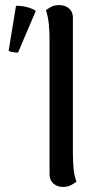

<svg xmlns="http://www.w3.org/2000/svg" viewBox="-20 -724 400 756"><path d="M228 12Q205 12 190 -1.5Q175 -15 175 -38V-572Q175 -602 172 -630.5Q169 -659 161 -684Q167 -689 180.5 -696.5Q194 -704 213 -704Q236 -704 251.5 -691Q267 -678 267 -655V-120Q267 -91 269.5 -62Q272 -33 281 -9Q274 -3 260.5 4.5Q247 12 228 12ZM51 -517Q43 -517 31.5 -518.5Q20 -520 14 -524L43 -701Q63 -702 86 -696Q109 -690 121 -681Z"/></svg>

Font: Arima Medium
Style: Regular
Weight: 500
Designer: Joana Correia and Natanael Gama
Foundry: NDISCOVER
Version: Version 1.101;gftools[0.9.23]